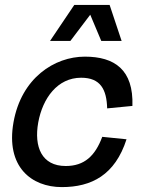

<svg xmlns="http://www.w3.org/2000/svg" viewBox="-20 -747 610 783"><path d="M232 16C353 16 449 -33 496 -179L397 -189C368 -111 324 -70 248 -70C150 -70 118 -148 136 -248C154 -346 214 -430 311 -430C390 -430 415 -382 417 -305L520 -315C525 -463 447 -516 326 -516C202 -516 67 -429 35 -248C3 -67 108 16 232 16ZM184 -580H267L348 -687L393 -580H476L427 -727H283Z"/></svg>

Font: Uncut Sans Medium
Style: Italic
Weight: 500
Italic angle: -10°
Designer: Kasper Nordkvist
Foundry: Uncut Type
Version: Version 1.111;FEAKit 1.0